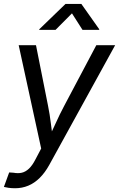

<svg xmlns="http://www.w3.org/2000/svg" viewBox="-30 -770 617 996"><path d="M-9.8 199.7 17.6 124.5 40 126Q63.5 130.4 83 126Q102.5 121.6 120.4 104.7Q138.2 87.9 154.8 55.2L183.6 0.5L66.9 -535.6H156.7L219.2 -221.2Q228.5 -175.3 233.9 -129.4Q239.3 -83.5 245.6 -40H216.8Q237.8 -83.5 258.3 -129.4Q278.8 -175.3 303.2 -221.2L469.7 -535.6H567.4L225.1 86.4Q203.1 126 176 152.8Q148.9 179.7 116.9 193.1Q85 206.5 48.3 206.5Q29.8 206.5 14.4 204.3Q-1 202.1 -9.8 199.7ZM258.3 -615.2H173.3L173.8 -618.2L309.6 -749.5H392.1L484.9 -618.2L484.4 -615.2H397.9L343.3 -700.7Z"/></svg>

Font: Inter 20pt
Style: Italic
Weight: 400
Italic angle: -9.3988°
Version: Version 4.001;git-66647c0bb